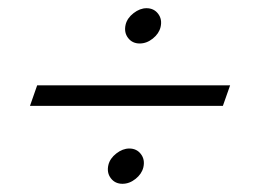

<svg xmlns="http://www.w3.org/2000/svg" viewBox="-20 -533 620 468"><path d="M523.3 -275H53.1L70.6 -325H540.9ZM320.5 -427Q302.5 -427 292.2 -440.5Q281.8 -454 286.2 -473Q290.1 -489 305.6 -501Q321.1 -513 337.1 -513Q355.1 -513 365.4 -499.5Q375.8 -486 371.4 -467Q367.5 -451 352.5 -439Q337.5 -427 320.5 -427ZM278.5 -85Q260.5 -85 250.2 -98.5Q239.8 -112 244.2 -131Q248.1 -147 263.6 -159Q279.1 -171 295.1 -171Q313.1 -171 323.4 -157.5Q333.8 -144 329.4 -125Q325.5 -109 310.5 -97Q295.5 -85 278.5 -85Z"/></svg>

Font: Kulim Park ExtraLight
Style: Italic
Weight: 275
Italic angle: -8°
Designer: Noponies / Dale Sattler
Foundry: Noponies
Version: Version 1.000; ttfautohint (v1.8.3)